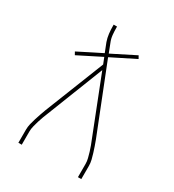

<svg xmlns="http://www.w3.org/2000/svg" viewBox="-178 -838 855 941"><g transform="rotate(30 250.0 -367.5)"><path d="M72 0V-74Q72 -91 76 -107.5Q80 -124 85 -140Q90 -156 95.5 -172Q101 -188 107 -204L240 -540L226 -575L97 -510L88 -526L163 -564L219 -592L199 -643Q192 -663 189.5 -684.5Q187 -706 187 -728V-735H206V-728Q206 -708 208 -688Q210 -668 218 -649L237 -600L368 -666L377 -650L243 -583L393 -204Q399 -188 404.5 -172Q410 -156 415 -140Q420 -124 424 -107.5Q428 -91 428 -74V0H409V-74Q409 -90 405 -105.5Q401 -121 396.5 -136.5Q392 -152 386 -167.5Q380 -183 374 -198L250 -514L126 -198Q120 -183 114 -167.5Q108 -152 103.5 -136.5Q99 -121 95 -105.5Q91 -90 91 -74V0Z"/></g></svg>

Font: Zed Mono Thin
Style: Regular
Weight: 100
Monospace: yes
Designer: Belleve Invis
Foundry: Belleve Invis
Version: Version 1.0.0; ttfautohint (v1.8.4)